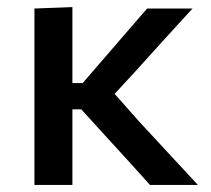

<svg xmlns="http://www.w3.org/2000/svg" viewBox="-20 -521 594 541"><path d="M77 0V-497L184 -501V-287H213L277 -361Q306 -395 335.8 -429.2Q365.5 -463.5 394.5 -497H522.5Q482 -453 442 -409Q402 -365 362.5 -321L303 -256.5L373 -177.5Q414 -133 455.5 -88.5Q497 -44 537.5 0H402.5Q373 -33 343.2 -65.8Q313.5 -98.5 284 -130.5L209 -213H184V0Z"/></svg>

Font: Commissioner Medium
Style: Regular
Weight: 500
Designer: Kostas Bartsokas
Foundry: Kostas Bartsokas
Version: Version 1.000; ttfautohint (v1.8.3)